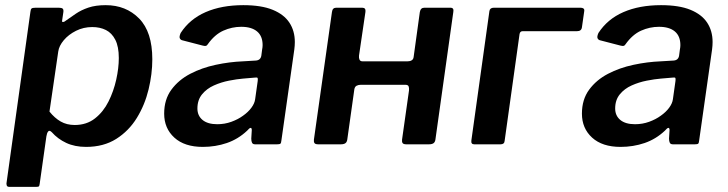

<svg xmlns="http://www.w3.org/2000/svg" viewBox="-20 -560 2824 745"><path d="M15 165Q8 165 6 159Q4 153 6 145L98 -514Q99 -524 102.5 -527Q106 -530 118 -530H208Q218 -530 222.5 -527Q227 -524 226 -514L221 -480Q220 -474 225 -474.5Q230 -475 237 -481Q254 -493 274.5 -507Q295 -521 323 -530.5Q351 -540 390 -540Q469 -540 520 -488Q571 -436 571 -330Q571 -273 556.5 -213Q542 -153 511 -102.5Q480 -52 431 -21Q382 10 314 10Q270 10 237 -5.5Q204 -21 181 -47Q172 -56 167 -50Q162 -44 160 -31L134 153Q133 161 131 163Q129 165 122 165H15ZM270 -75Q316 -75 348.5 -100.5Q381 -126 401 -166Q421 -206 431 -251Q441 -296 441 -335Q441 -379 427.5 -405.5Q414 -432 391 -443.5Q368 -455 338 -455Q304 -455 275 -440.5Q246 -426 227.5 -404Q209 -382 206 -360L172 -127Q192 -102 215.5 -88.5Q239 -75 270 -75Z M939 -53Q904 -20 860 -5Q816 10 767 10Q696 10 656.5 -26Q617 -62 617 -119Q617 -174 645 -212Q673 -250 718 -273.5Q763 -297 817 -308.5Q871 -320 922 -322L972 -325Q991 -326 994 -344L997 -367Q998 -372 998.5 -376.5Q999 -381 999 -385Q999 -420 977.5 -438Q956 -456 916 -456Q880 -456 846.5 -441Q813 -426 786 -388Q783 -383 779 -382Q775 -381 767 -383L686 -404Q680 -406 677.5 -412Q675 -418 681 -432Q716 -486 778 -513Q840 -540 924 -540Q994 -540 1038 -522Q1082 -504 1103 -472Q1124 -440 1124 -397Q1124 -390 1123.5 -383Q1123 -376 1122 -368L1072 -16Q1071 -5 1068 -2.5Q1065 0 1055 0H970Q961 0 958 -6Q955 -12 955 -22L957 -56Q956 -73 939 -53ZM980 -246Q981 -255 979.5 -257.5Q978 -260 970 -259L923 -255Q899 -253 868.5 -247Q838 -241 810 -228.5Q782 -216 764 -194Q746 -172 746 -139Q746 -111 766 -94.5Q786 -78 823 -78Q852 -78 878 -87.5Q904 -97 923 -111Q943 -125 955.5 -142Q968 -159 970 -175Z M1215 0Q1204 0 1200.5 -4.5Q1197 -9 1198 -18L1268 -513Q1270 -530 1284 -530H1386Q1400 -530 1398 -514L1373 -344Q1372 -335 1375 -328.5Q1378 -322 1387 -322H1561Q1571 -322 1577.5 -326Q1584 -330 1585 -339L1609 -513Q1612 -530 1626 -530H1728Q1742 -530 1739 -514L1670 -22Q1669 -10 1663 -5Q1657 0 1644 0H1557Q1546 0 1542.5 -4.5Q1539 -9 1540 -18L1567 -209Q1568 -219 1565.5 -225Q1563 -231 1553 -231H1380Q1371 -231 1364 -227.5Q1357 -224 1355 -214L1328 -22Q1327 -10 1321 -5Q1315 0 1302 0Z M1820 0Q1807 0 1809 -15L1879 -517Q1881 -530 1896 -530H2233Q2240 -530 2244 -527Q2248 -524 2247 -517L2238 -454Q2236 -439 2219 -439H2008Q1998 -439 1996 -428L1938 -13Q1937 0 1922 0Z M2560 -53Q2525 -20 2481 -5Q2437 10 2388 10Q2317 10 2277.5 -26Q2238 -62 2238 -119Q2238 -174 2266 -212Q2294 -250 2339 -273.5Q2384 -297 2438 -308.5Q2492 -320 2543 -322L2593 -325Q2612 -326 2615 -344L2618 -367Q2619 -372 2619.5 -376.5Q2620 -381 2620 -385Q2620 -420 2598.5 -438Q2577 -456 2537 -456Q2501 -456 2467.5 -441Q2434 -426 2407 -388Q2404 -383 2400 -382Q2396 -381 2388 -383L2307 -404Q2301 -406 2298.5 -412Q2296 -418 2302 -432Q2337 -486 2399 -513Q2461 -540 2545 -540Q2615 -540 2659 -522Q2703 -504 2724 -472Q2745 -440 2745 -397Q2745 -390 2744.5 -383Q2744 -376 2743 -368L2693 -16Q2692 -5 2689 -2.5Q2686 0 2676 0H2591Q2582 0 2579 -6Q2576 -12 2576 -22L2578 -56Q2577 -73 2560 -53ZM2601 -246Q2602 -255 2600.5 -257.5Q2599 -260 2591 -259L2544 -255Q2520 -253 2489.5 -247Q2459 -241 2431 -228.5Q2403 -216 2385 -194Q2367 -172 2367 -139Q2367 -111 2387 -94.5Q2407 -78 2444 -78Q2473 -78 2499 -87.5Q2525 -97 2544 -111Q2564 -125 2576.5 -142Q2589 -159 2591 -175Z"/></svg>

Font: Libre Franklin SemiBold
Style: Italic
Weight: 600
Italic angle: -8°
Designer: Pablo Impallari, Rodrigo Fuenzalida, Nhung Nguyen
Foundry: Impallari Type
Version: Version 3.000